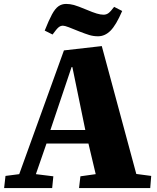

<svg xmlns="http://www.w3.org/2000/svg" viewBox="-20 -959 798 979"><path d="M499 -724 675 -72 751 -62 746 0H383L390 -60L468 -71L431 -227H217L163 -71L252 -60L246 0H1L8 -62L78 -71L306 -702ZM237 -296H415L349 -617H345ZM480 -774Q456 -774 435 -780.5Q414 -787 386 -798Q352 -812 331 -820Q310 -828 301 -828Q289 -828 279 -820Q269 -812 248 -783L208 -803Q229 -856 245 -885.5Q261 -915 278 -927Q295 -939 317 -939Q337 -939 357 -933.5Q377 -928 420 -910Q453 -896 473 -890Q493 -884 508 -884Q522 -884 533 -892Q544 -900 562 -924L603 -903Q572 -831 543.5 -802.5Q515 -774 480 -774Z"/></svg>

Font: Literata 36pt ExtraBold
Style: Italic
Weight: 800
Italic angle: -2°
Designer: Latin by Veronika Burian and Jose Scaglione. Greek by Irene Vlachou. Cyrillic by Vera Evstafieva
Foundry: TypeTogether
Version: Version 3.002